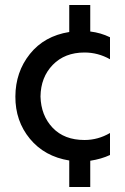

<svg xmlns="http://www.w3.org/2000/svg" viewBox="-20 -637 500 768"><path d="M341 111H257V5Q158 -11 99.5 -82Q41 -153 41.5 -251Q42 -349 99.5 -421Q157 -493 257 -509V-617H341V-511Q383 -506 420 -488V-400Q372 -427 318 -427Q239 -427 191 -377.5Q143 -328 142 -251Q144 -175 190.5 -126Q237 -77 318 -77Q372 -77 420 -105V-17Q386 -1 341 6Z"/></svg>

Font: Hind Kochi Medium
Style: Regular
Weight: 500
Designer: Dhruvi Tolia
Foundry: Indian Type Foundry
Version: Version 0.702;PS 1.0;hotconv 1.0.81;makeotf.lib2.5.63406